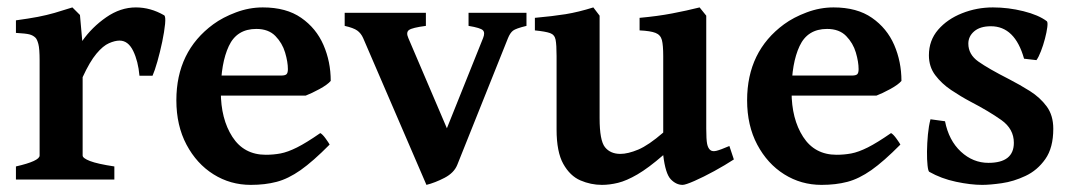

<svg xmlns="http://www.w3.org/2000/svg" viewBox="-20 -489 2926 523"><path d="M427.2 -447.3Q431.6 -444.3 429.7 -423.8Q427.7 -403.3 421.9 -375.2Q416 -347.2 408.7 -321.5Q401.4 -295.9 395.5 -282.7H359.9Q356.4 -322.3 342.8 -350.3Q329.1 -378.4 305.7 -378.4Q293 -378.4 276.9 -371.3Q260.7 -364.3 242.7 -342.8Q224.6 -321.3 205.1 -278.8V-65.4Q205.1 -58.1 225.3 -50.3Q245.6 -42.5 291.5 -35.6V0H23.4V-35.6Q87.9 -50.3 87.9 -65.4V-324.2Q87.9 -356.4 84.5 -369.1Q81.1 -381.8 76.7 -386.2Q70.3 -392.6 60.3 -395.3Q50.3 -397.9 23.4 -399.4V-433.6Q59.1 -438.5 83.3 -443.1Q107.4 -447.8 128.7 -453.9Q149.9 -460 177.2 -468.8L197.8 -448.2L204.1 -377.4Q230.5 -415 269.3 -441.9Q308.1 -468.8 350.1 -468.8Q390.1 -468.8 427.2 -447.3Z M880.9 -268.6Q872.1 -258.3 850.1 -246.3Q828.1 -234.4 812.5 -228.5H517.6L518.6 -283.2H745.6Q756.8 -283.2 760.5 -286.9Q764.2 -290.5 764.2 -300.8Q764.2 -320.3 756.6 -345.9Q749 -371.6 730.2 -390.9Q711.4 -410.2 678.2 -410.2Q625 -410.2 603.3 -363.5Q581.5 -316.9 581.5 -239.3Q581.5 -165 613 -116.2Q644.5 -67.4 704.1 -67.4Q724.6 -67.4 744.1 -71Q763.7 -74.7 789.1 -87.4Q814.5 -100.1 852.5 -126.5Q858.9 -123 867.4 -111.1Q876 -99.1 877.9 -95.2Q832.5 -49.3 798.8 -25.6Q765.1 -2 733.6 6.3Q702.1 14.6 663.1 14.6Q607.4 14.6 561.5 -14.2Q515.6 -43 488 -95Q460.4 -147 460.4 -215.8Q460.4 -349.1 561 -422.9Q586.9 -441.9 622.8 -455.3Q658.7 -468.8 695.8 -468.8Q759.8 -468.8 800.5 -440.4Q841.3 -412.1 861.1 -366.5Q880.9 -320.8 880.9 -268.6Z M1414.1 -418.5Q1385.3 -411.6 1377.4 -405.5Q1369.6 -399.4 1363.8 -385.3L1225.6 -40Q1216.8 -18.1 1190.9 -4.6Q1165 8.8 1141.6 14.6L969.2 -385.3Q963.4 -398.4 953.1 -405.8Q942.9 -413.1 918.9 -418.5V-454.1H1140.1V-418.5Q1102.5 -413.6 1094 -407.2Q1085.4 -400.9 1092.3 -385.3L1197.3 -139.6L1295.9 -385.3Q1301.8 -399.9 1295.4 -406.5Q1289.1 -413.1 1256.3 -418.5V-454.1H1414.1Z M1979 -54.7Q1955.1 -39.1 1925.5 -22.9Q1896 -6.8 1871.6 3.9Q1847.2 14.6 1839.4 14.6Q1821.8 14.6 1807.1 -0.7Q1792.5 -16.1 1786.6 -66.4Q1746.1 -31.2 1716.3 -13.9Q1686.5 3.4 1663.6 9Q1640.6 14.6 1619.6 14.6Q1589.4 14.6 1561 2.4Q1532.7 -9.8 1514.4 -42.5Q1496.1 -75.2 1496.1 -136.2V-336.4Q1496.1 -367.2 1493.4 -380.9Q1490.7 -394.5 1478.3 -398.9Q1465.8 -403.3 1437 -406.2V-440.4Q1485.8 -444.8 1520.8 -450.4Q1555.7 -456.1 1596.2 -468.8L1613.3 -446.3V-167Q1613.3 -106.4 1627.9 -88.1Q1642.6 -69.8 1669.9 -69.8Q1690.4 -69.8 1718.5 -81.5Q1746.6 -93.3 1786.6 -127.9V-336.4Q1786.6 -365.7 1783 -379.9Q1779.3 -394 1765.6 -399.4Q1752 -404.8 1722.2 -406.2V-440.4Q1771 -444.8 1810.8 -452.4Q1850.6 -460 1885.7 -468.8L1903.8 -446.3V-138.7Q1903.8 -108.9 1906.2 -96.9Q1908.7 -85 1915 -80.1Q1920.4 -75.7 1931.2 -78.1Q1941.9 -80.6 1966.8 -91.3Z M2435.5 -268.6Q2426.8 -258.3 2404.8 -246.3Q2382.8 -234.4 2367.2 -228.5H2072.3L2073.2 -283.2H2300.3Q2311.5 -283.2 2315.2 -286.9Q2318.8 -290.5 2318.8 -300.8Q2318.8 -320.3 2311.3 -345.9Q2303.7 -371.6 2284.9 -390.9Q2266.1 -410.2 2232.9 -410.2Q2179.7 -410.2 2158 -363.5Q2136.2 -316.9 2136.2 -239.3Q2136.2 -165 2167.7 -116.2Q2199.2 -67.4 2258.8 -67.4Q2279.3 -67.4 2298.8 -71Q2318.4 -74.7 2343.8 -87.4Q2369.1 -100.1 2407.2 -126.5Q2413.6 -123 2422.1 -111.1Q2430.7 -99.1 2432.6 -95.2Q2387.2 -49.3 2353.5 -25.6Q2319.8 -2 2288.3 6.3Q2256.8 14.6 2217.8 14.6Q2162.1 14.6 2116.2 -14.2Q2070.3 -43 2042.7 -95Q2015.1 -147 2015.1 -215.8Q2015.1 -349.1 2115.7 -422.9Q2141.6 -441.9 2177.5 -455.3Q2213.4 -468.8 2250.5 -468.8Q2314.5 -468.8 2355.2 -440.4Q2396 -412.1 2415.8 -366.5Q2435.5 -320.8 2435.5 -268.6Z M2849.1 -138.2Q2849.1 -86.4 2827.4 -55.7Q2805.7 -24.9 2773.4 -9.8Q2741.2 5.4 2709 10Q2676.8 14.6 2655.3 14.6Q2624 14.6 2584 6.1Q2543.9 -2.4 2511.2 -21Q2508.3 -22.9 2506.6 -38.3Q2504.9 -53.7 2505.1 -76.4Q2505.4 -99.1 2507.6 -122.6Q2509.8 -146 2514.6 -164.1L2554.2 -158.7Q2564.5 -106.4 2597.4 -75.9Q2630.4 -45.4 2672.4 -45.4Q2741.7 -45.4 2741.7 -100.1Q2741.7 -137.7 2707.8 -161.9Q2673.8 -186 2624 -211.9Q2597.2 -226.1 2571 -243.7Q2544.9 -261.2 2527.6 -284.2Q2510.3 -307.1 2510.3 -338.4Q2510.3 -378.9 2535.4 -408Q2560.5 -437 2600.6 -452.9Q2640.6 -468.8 2684.6 -468.8Q2726.6 -468.8 2767.8 -458.5Q2809.1 -448.2 2831.5 -431.2Q2834.5 -428.7 2832.8 -415Q2831.1 -401.4 2826.4 -383.5Q2821.8 -365.7 2815.4 -349.4Q2809.1 -333 2803.2 -325.2L2769.5 -329.1Q2744.6 -417.5 2679.2 -417.5Q2649.9 -417.5 2633.8 -403.8Q2617.7 -390.1 2617.7 -370.1Q2617.7 -340.8 2644.8 -321.5Q2671.9 -302.2 2729.5 -272.9Q2757.8 -258.3 2785.4 -241Q2813 -223.6 2831.1 -199.2Q2849.1 -174.8 2849.1 -138.2Z"/></svg>

Font: Gentium Plus
Style: Bold
Weight: 700
Designer: Victor Gaultney, Annie Olsen, Iska Routamaa, Becca Hirsbrunner
Foundry: SIL International
Version: Version 6.101